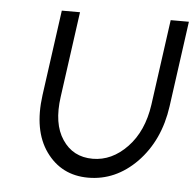

<svg xmlns="http://www.w3.org/2000/svg" viewBox="-43 -544 611 599"><g transform="rotate(5 262.5 -244.0)"><path d="M127 -500 90 -232Q75 -121 122 -55Q170 12 254 12Q340 12 406 -55Q473 -124 488 -232L525 -500H468L431 -232Q419 -148 371 -98Q323 -48 263 -48Q201 -48 168 -98Q135 -147 147 -232L184 -500Z"/></g></svg>

Font: Unageo
Style: Light-Italic
Weight: 300
Designer: Richard Sepsi
Foundry: Richard Sepsi
Version: Version 2.000